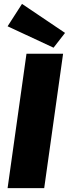

<svg xmlns="http://www.w3.org/2000/svg" viewBox="-20 -966 354 986"><path d="M93 -946 19 -831 255 -721 314 -797ZM304 -690H116L19 0H207Z"/></svg>

Font: Exo 2 Extra Bold
Style: Italic
Weight: 800
Italic angle: -8°
Designer: Natanael Gama
Version: Version 1.001;PS 001.001;hotconv 1.0.88;makeotf.lib2.5.64775